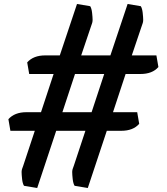

<svg xmlns="http://www.w3.org/2000/svg" viewBox="-20 -740 833 960"><path d="M586 -86H514L419 200L353 189Q346 178 343.5 155.5Q341 133 341 120Q341 107 349 89L407 -86H261L166 200L100 189Q93 178 90.5 155.5Q88 133 88 120Q88 107 96 89L154 -86H32L22 -144Q53 -179 112 -179H185L248 -370H126L116 -428Q147 -463 206 -463H279L365 -720L431 -709Q438 -698 440.5 -675.5Q443 -653 443 -640Q443 -627 435 -608L386 -463H532L618 -720L684 -709Q691 -698 693.5 -675.5Q696 -653 696 -640Q696 -627 688 -608L639 -463H762L772 -405Q742 -370 682 -370H608L545 -179H666L676 -121Q646 -86 586 -86ZM355 -370 292 -179H438L501 -370Z"/></svg>

Font: Patua One
Style: Regular
Weight: 400
Designer: luciano Vergara
Foundry: Luciano Vergara
Version: Version 1.002